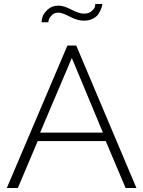

<svg xmlns="http://www.w3.org/2000/svg" viewBox="-20 -937 715 957"><path d="M271 -874Q251 -874 239 -862Q227 -850 224 -841Q221 -832 221 -826H187Q187 -836 192 -853Q197 -870 218 -889.5Q239 -909 271 -909Q298 -909 336 -889Q374 -869 398 -869Q422 -869 436 -881Q450 -893 452.5 -902Q455 -911 455 -917H490Q490 -910 486 -898.5Q482 -887 473.5 -871.5Q465 -856 445 -845Q425 -834 398 -834Q366 -834 328 -854Q290 -874 271 -874ZM316 -710H360L660 0H606L507 -234H168L69 0H14ZM493 -276 338 -648 180 -276Z"/></svg>

Font: Raleway-v4020 Light
Style: Regular
Weight: 300
Designer: Matt McInerney, Pablo Impallari, Rodrigo Fuenzalida
Foundry: Matt McInerney, Pablo Impallari, Rodrigo Fuenzalida
Version: Version 4.020;PS 004.020;hotconv 1.0.88;makeotf.lib2.5.64775